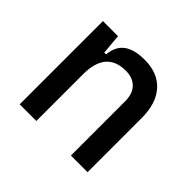

<svg xmlns="http://www.w3.org/2000/svg" viewBox="-129 -685 844 844"><g transform="rotate(45 293.0 -263.5)"><path d="M400.4 0V-336.9Q400.4 -383.8 376 -409.2Q351.6 -434.6 307.6 -434.6Q185.5 -434.6 185.5 -291L155.3 -423.8H195.3Q199.7 -476.1 233.4 -501.7Q267.1 -527.3 332 -527.3Q414.1 -527.3 459 -477.5Q503.9 -427.7 503.9 -336.9V0ZM82 0V-517.6H175.8L185.5 -408.2V0Z"/></g></svg>

Font: Cascadia Code
Style: Regular
Weight: 400
Monospace: yes
Designer: Aaron Bell
Foundry: Saja Typeworks
Version: Version 2106.017